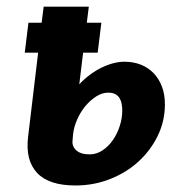

<svg xmlns="http://www.w3.org/2000/svg" viewBox="-20 -547 542 574"><path d="M245.5 -527 239.5 -479H283L272 -389.5H228.5L217 -295Q232.5 -311.5 249.5 -324Q266.5 -336.5 284 -345Q301.5 -353.5 318.8 -358Q336 -362.5 352 -362.5Q378.5 -362.5 400.8 -353.8Q423 -345 439 -328.5Q455 -312 464 -288.5Q473 -265 473 -235Q473 -185.5 451.8 -141.5Q430.5 -97.5 394.2 -64.2Q358 -31 309.2 -11.8Q260.5 7.5 205.5 7.5Q126 7.5 90.8 -30.2Q55.5 -68 64 -138L94 -389.5H54L65 -479H104.5L110.5 -527ZM197 -128Q194.5 -110 207.8 -97.8Q221 -85.5 248 -85.5Q269 -85.5 287 -97.8Q305 -110 318 -129Q331 -148 338.2 -171Q345.5 -194 345.5 -216Q345.5 -226.5 343.8 -236.2Q342 -246 337.5 -253.5Q333 -261 324.8 -265.5Q316.5 -270 303.5 -270Q285.5 -270 267.8 -258.8Q250 -247.5 235.2 -229.8Q220.5 -212 210.8 -190Q201 -168 198.5 -146Z"/></svg>

Font: Lato Heavy
Style: Italic
Weight: 800
Italic angle: -7°
Designer: Lukasz Dziedzic
Foundry: tyPoland Lukasz Dziedzic
Version: Version 2.007; 2014-02-27